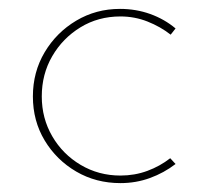

<svg xmlns="http://www.w3.org/2000/svg" viewBox="-20 -406 460 432"><path d="M375 -37Q349 -17 317.5 -5.5Q286 6 251 6Q196 6 151.5 -20Q107 -46 80.5 -90Q54 -134 54 -189Q54 -244 80.5 -288.5Q107 -333 151.5 -359.5Q196 -386 250 -386Q286 -386 318 -374.5Q350 -363 375 -342L364 -328Q341 -346 312 -357.5Q283 -369 251 -369Q201 -369 161 -344.5Q121 -320 97.5 -279.5Q74 -239 74 -189Q74 -140 97.5 -99.5Q121 -59 161.5 -35Q202 -11 251 -11Q283 -11 311.5 -21.5Q340 -32 363 -50Z"/></svg>

Font: Josefin Sans Thin Thin
Style: Regular
Weight: 250
Version: Version 2.001